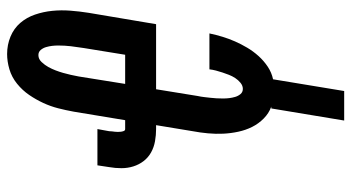

<svg xmlns="http://www.w3.org/2000/svg" viewBox="-244 -539 988 540"><g transform="rotate(-90 250.0 -269.0)"><path d="M181 205 215 0H220Q201 -7 186.5 -21.5Q172 -36 163 -54Q154 -72 149.5 -93Q145 -114 144 -135Q143 -156 145 -178Q147 -200 151 -221L168 -324H157Q140 -324 123 -327Q106 -330 91.5 -338Q77 -346 67 -359Q57 -372 52 -388Q47 -404 47 -421.5Q47 -439 50 -456L55 -489H157L151 -456Q151 -452 150.5 -448Q150 -444 149.5 -440Q149 -436 149 -431.5Q149 -427 149.5 -423Q150 -419 151.5 -415Q153 -411 157 -411H182L206 -556Q210 -578 215.5 -599.5Q221 -621 230.5 -641.5Q240 -662 253 -681Q266 -700 284.5 -715Q303 -730 325 -736.5Q347 -743 368 -743Q394 -743 417 -733.5Q440 -724 455.5 -706Q471 -688 479 -664.5Q487 -641 489.5 -616Q492 -591 490 -565Q488 -539 484 -514L452 -324H269L250 -207Q248 -198 247 -189Q246 -180 245 -171.5Q244 -163 243.5 -154Q243 -145 243 -136Q243 -127 244 -118.5Q245 -110 247.5 -101.5Q250 -93 255.5 -86.5Q261 -80 270 -80Q279 -80 287 -86.5Q295 -93 300.5 -101.5Q306 -110 309.5 -119Q313 -128 316 -137Q319 -146 321.5 -155.5Q324 -165 325 -174H426Q422 -155 416.5 -137Q411 -119 403.5 -102Q396 -85 386 -68Q376 -51 362.5 -36Q349 -21 332.5 -10Q316 1 297 5L264 205ZM284 -411H366L385 -528Q386 -537 387.5 -546Q389 -555 390 -564Q391 -573 391.5 -581.5Q392 -590 392 -599Q392 -608 391 -616.5Q390 -625 387.5 -633.5Q385 -642 379.5 -648.5Q374 -655 365 -655Q354 -655 345.5 -646Q337 -637 331.5 -627Q326 -617 322 -606.5Q318 -596 315 -585.5Q312 -575 309.5 -564Q307 -553 305 -542Z"/></g></svg>

Font: Iosevka Slab Semibold Oblique
Style: Regular
Weight: 600
Italic angle: -9°
Monospace: yes
Designer: Belleve Invis
Foundry: Belleve Invis
Version: Version 11.1.1; ttfautohint (v1.8.3)